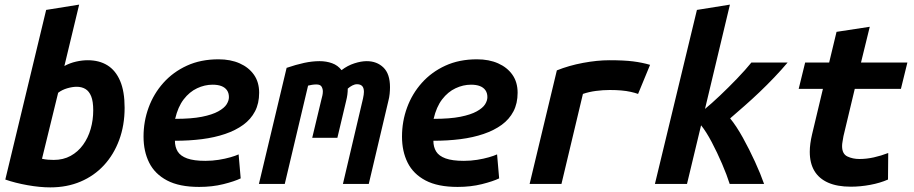

<svg xmlns="http://www.w3.org/2000/svg" viewBox="-20 -797 3960 832"><path d="M198 15Q153 15 99.5 5.5Q46 -4 3 -19L180 -754L323 -777L259 -511Q283 -524 309.5 -530Q336 -536 360 -536Q410 -536 445.5 -514Q481 -492 500.5 -446.5Q520 -401 520 -330Q520 -254 496.5 -190.5Q473 -127 430.5 -81Q388 -35 329 -10Q270 15 198 15ZM213 -104Q254 -104 286 -121.5Q318 -139 340 -169.5Q362 -200 373 -238.5Q384 -277 384 -319Q384 -358 375 -380Q366 -402 350 -411.5Q334 -421 312 -421Q294 -421 271.5 -414.5Q249 -408 232 -395L162 -109Q175 -106 188 -105Q201 -104 213 -104Z M843 13Q757 13 704 -15Q651 -43 626.5 -92Q602 -141 602 -205Q602 -271 624 -331Q646 -391 688 -438Q730 -485 790 -512.5Q850 -540 927 -540Q979 -540 1018.5 -522.5Q1058 -505 1080.5 -473Q1103 -441 1103 -395Q1103 -349 1085 -314.5Q1067 -280 1034 -256Q1001 -232 955.5 -216.5Q910 -201 855 -194Q800 -187 738 -187Q738 -160 750 -140.5Q762 -121 791 -110.5Q820 -100 870 -100Q900 -100 928 -104.5Q956 -109 978.5 -115.5Q1001 -122 1014 -128L1023 -24Q996 -11 948 1Q900 13 843 13ZM739 -282Q810 -282 855 -291Q900 -300 926 -314.5Q952 -329 962 -345Q972 -361 972 -376Q972 -394 963.5 -406Q955 -418 939.5 -424Q924 -430 901 -430Q867 -430 834 -414.5Q801 -399 776 -366.5Q751 -334 739 -282Z M1102 0 1222 -503Q1263 -517 1298 -524.5Q1333 -532 1365 -532Q1394 -532 1419 -523Q1444 -514 1460 -493Q1486 -513 1515.5 -522.5Q1545 -532 1569 -532Q1613 -532 1641.5 -504.5Q1670 -477 1670 -419Q1670 -406 1668.5 -390.5Q1667 -375 1663 -360L1578 0H1466L1553 -370Q1555 -378 1556 -386.5Q1557 -395 1557 -399Q1557 -416 1549.5 -424Q1542 -432 1527 -432Q1517 -432 1506.5 -426.5Q1496 -421 1487 -413Q1487 -387 1480 -360L1442 -200H1333L1373 -367Q1375 -374 1377 -383Q1379 -392 1379 -401Q1379 -412 1373.5 -421.5Q1368 -431 1351 -431Q1341 -431 1332 -429.5Q1323 -428 1315 -426L1214 0Z M1963 13Q1877 13 1824 -15Q1771 -43 1746.5 -92Q1722 -141 1722 -205Q1722 -271 1744 -331Q1766 -391 1808 -438Q1850 -485 1910 -512.5Q1970 -540 2047 -540Q2099 -540 2138.5 -522.5Q2178 -505 2200.5 -473Q2223 -441 2223 -395Q2223 -349 2205 -314.5Q2187 -280 2154 -256Q2121 -232 2075.5 -216.5Q2030 -201 1975 -194Q1920 -187 1858 -187Q1858 -160 1870 -140.5Q1882 -121 1911 -110.5Q1940 -100 1990 -100Q2020 -100 2048 -104.5Q2076 -109 2098.5 -115.5Q2121 -122 2134 -128L2143 -24Q2116 -11 2068 1Q2020 13 1963 13ZM1859 -282Q1930 -282 1975 -291Q2020 -300 2046 -314.5Q2072 -329 2082 -345Q2092 -361 2092 -376Q2092 -394 2083.5 -406Q2075 -418 2059.5 -424Q2044 -430 2021 -430Q1987 -430 1954 -414.5Q1921 -399 1896 -366.5Q1871 -334 1859 -282Z M2275 0 2393 -492Q2445 -513 2506.5 -524.5Q2568 -536 2621 -536Q2684 -536 2723.5 -531Q2763 -526 2797 -516L2745 -390Q2731 -395 2713 -399Q2695 -403 2672.5 -405Q2650 -407 2622 -407Q2593 -407 2562.5 -403Q2532 -399 2506 -390L2413 0Z M2818 0 3000 -754 3143 -777 3035 -325Q3063 -348 3100 -383Q3137 -418 3174 -456.5Q3211 -495 3236 -526H3393Q3366 -494 3335 -461.5Q3304 -429 3271.5 -398Q3239 -367 3206.5 -338.5Q3174 -310 3144 -284Q3171 -251 3199 -200.5Q3227 -150 3251.5 -96.5Q3276 -43 3291 0H3142Q3130 -38 3109 -87Q3088 -136 3064 -181.5Q3040 -227 3018 -254L2957 0Z M3667 12Q3608 12 3568.5 -5.5Q3529 -23 3509 -56.5Q3489 -90 3489 -139Q3489 -156 3491.5 -175Q3494 -194 3499 -215L3546 -412H3441L3469 -526H3573L3605 -659L3749 -681L3711 -526H3912L3884 -412H3684L3635 -207Q3633 -194 3631 -183.5Q3629 -173 3629 -164Q3629 -130 3652 -119Q3675 -108 3704 -108Q3735 -108 3766.5 -115Q3798 -122 3829 -134L3828 -19Q3794 -4 3751 4Q3708 12 3667 12Z"/></svg>

Font: Ubuntu Sans Mono
Style: Bold Italic
Weight: 700
Italic angle: -13.5°
Monospace: yes
Designer: Dalton Maag Ltd
Foundry: Dalton Maag Ltd
Version: Version 1.006